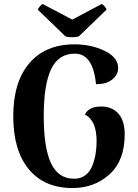

<svg xmlns="http://www.w3.org/2000/svg" viewBox="-20 -936 696 970"><path d="M379 -753Q370 -748 344.5 -748Q319 -748 310 -753L171 -887Q172 -892 180.5 -902.5Q189 -913 195 -916L345 -837L494 -916Q501 -913 509.5 -902.5Q518 -892 518 -887ZM346 14Q204 14 125.5 -81Q47 -176 47 -349Q47 -522 128.5 -617Q210 -712 356 -712Q441 -712 509 -679Q577 -646 577 -592Q577 -559 547 -534.5Q517 -510 465 -511Q450 -665 358 -665Q276 -665 238.5 -587Q201 -509 201 -349Q201 -189 238 -111Q275 -33 354 -33Q388 -33 411.5 -51Q435 -69 446.5 -99Q458 -129 463 -159Q468 -189 468 -222Q468 -328 409 -357Q428 -398 492 -398Q546 -398 578 -362Q610 -326 610 -257Q610 -125 533.5 -55.5Q457 14 346 14Z"/></svg>

Font: Arima Koshi Bold
Style: Regular
Weight: 700
Designer: Joana Correia and Natanael Gama
Foundry: NDISCOVER
Version: Version 1.019;PS 001.019;hotconv 1.0.88;makeotf.lib2.5.64775